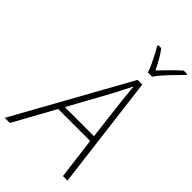

<svg xmlns="http://www.w3.org/2000/svg" viewBox="-327 -1043 1138 1138"><g transform="rotate(45 242.0 -474.0)"><path d="M-49 0 349 -716H388L477 0H439L406 -261H138L-6 0ZM158 -297H402L370 -565Q368 -588 365 -616Q362 -644 360 -669H358Q346 -644 332 -617Q318 -590 305 -564ZM361 -790Q354 -812 341.5 -839Q329 -866 315 -893Q301 -920 288 -940L290 -948H315Q335 -922 353 -890Q371 -858 384 -830Q410 -858 442 -890Q474 -922 503 -948H533L532 -940Q512 -920 486 -893.5Q460 -867 435.5 -839.5Q411 -812 396 -790Z"/></g></svg>

Font: Noto Sans Disp ExtLt
Style: Italic
Weight: 200
Italic angle: -12°
Designer: Monotype Design Team
Foundry: Monotype Imaging Inc.
Version: Version 2.000;GOOG;noto-source:20170915:90ef993387c0